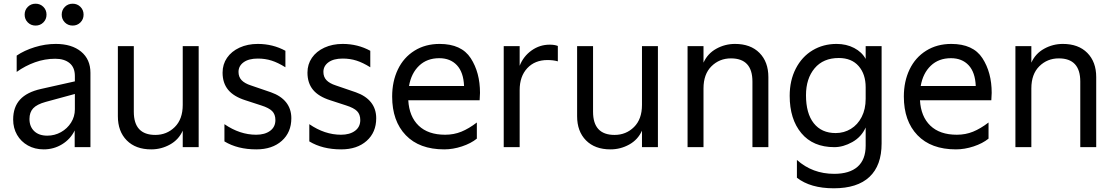

<svg xmlns="http://www.w3.org/2000/svg" viewBox="-20 -794 6010 1036"><path d="M51 -149Q51 -216 88 -256.5Q125 -297 201 -314L384 -355V-384Q384 -430 355.5 -453.5Q327 -477 278 -477Q222 -477 169 -458Q116 -439 70 -406V-494Q111 -522 167.5 -539.5Q224 -557 281 -557Q367 -557 417.5 -515.5Q468 -474 468 -401V0H383V-90Q360 -43 315 -15.5Q270 12 216 12Q168 12 130.5 -9Q93 -30 72 -66.5Q51 -103 51 -149ZM235 -62Q275 -62 309 -81Q343 -100 363.5 -132.5Q384 -165 384 -204V-287L226 -244Q179 -231 159 -209.5Q139 -188 139 -152Q139 -111 164.5 -86.5Q190 -62 235 -62ZM113 -715Q113 -740 130 -757Q147 -774 172 -774Q197 -774 214 -757Q231 -740 231 -715Q231 -690 214 -673Q197 -656 172 -656Q147 -656 130 -673Q113 -690 113 -715ZM372 -774Q397 -774 414 -757Q431 -740 431 -715Q431 -690 414 -673Q397 -656 372 -656Q347 -656 330 -673Q313 -690 313 -715Q313 -740 330 -757Q347 -774 372 -774Z M1052 0H966V-89Q944 -40 897 -14Q850 12 796 12Q712 12 664 -36.5Q616 -85 616 -167V-545H702V-191Q702 -66 818 -66Q880 -66 923 -108.5Q966 -151 966 -228V-545H1052Z M1191 -31V-124Q1274 -67 1362 -67Q1409 -67 1437.5 -88Q1466 -109 1466 -146Q1466 -177 1448.5 -194.5Q1431 -212 1390 -225L1304 -253Q1241 -273 1211 -309.5Q1181 -346 1181 -402Q1181 -447 1205 -482Q1229 -517 1272.5 -537Q1316 -557 1371 -557Q1452 -557 1520 -520V-431Q1480 -456 1445.5 -467Q1411 -478 1371 -478Q1322 -478 1294.5 -458Q1267 -438 1267 -406Q1267 -379 1283.5 -361.5Q1300 -344 1334 -333L1442 -296Q1496 -277 1524 -241.5Q1552 -206 1552 -156Q1552 -80 1500.5 -34Q1449 12 1363 12Q1262 12 1191 -31Z M1649 -31V-124Q1732 -67 1820 -67Q1867 -67 1895.5 -88Q1924 -109 1924 -146Q1924 -177 1906.5 -194.5Q1889 -212 1848 -225L1762 -253Q1699 -273 1669 -309.5Q1639 -346 1639 -402Q1639 -447 1663 -482Q1687 -517 1730.5 -537Q1774 -557 1829 -557Q1910 -557 1978 -520V-431Q1938 -456 1903.5 -467Q1869 -478 1829 -478Q1780 -478 1752.5 -458Q1725 -438 1725 -406Q1725 -379 1741.5 -361.5Q1758 -344 1792 -333L1900 -296Q1954 -277 1982 -241.5Q2010 -206 2010 -156Q2010 -80 1958.5 -34Q1907 12 1821 12Q1720 12 1649 -31Z M2096 -273Q2096 -355 2127 -419.5Q2158 -484 2216.5 -520.5Q2275 -557 2352 -557Q2470 -557 2520 -480Q2570 -403 2570 -293Q2570 -279 2568 -253H2183Q2188 -165 2239 -116Q2290 -67 2382 -67Q2429 -67 2469.5 -83.5Q2510 -100 2553 -133V-46Q2521 -20 2472.5 -4Q2424 12 2377 12Q2243 12 2169.5 -64.5Q2096 -141 2096 -273ZM2484 -330Q2481 -404 2445.5 -442Q2410 -480 2350 -480Q2284 -480 2241.5 -439.5Q2199 -399 2187 -330Z M2698 -545H2784V-439Q2804 -490 2848 -521.5Q2892 -553 2946 -553Q2973 -553 2990 -546V-463Q2966 -470 2934 -470Q2866 -470 2825 -426Q2784 -382 2784 -308V0H2698Z M3530 0H3444V-89Q3422 -40 3375 -14Q3328 12 3274 12Q3190 12 3142 -36.5Q3094 -85 3094 -167V-545H3180V-191Q3180 -66 3296 -66Q3358 -66 3401 -108.5Q3444 -151 3444 -228V-545H3530Z M3690 -545H3776V-456Q3798 -505 3845 -531Q3892 -557 3946 -557Q4030 -557 4078 -508.5Q4126 -460 4126 -378V0H4040V-354Q4040 -479 3924 -479Q3862 -479 3819 -436.5Q3776 -394 3776 -317V0H3690Z M4280 165V69Q4364 144 4481 144Q4564 144 4607.5 105.5Q4651 67 4651 -8V-106Q4628 -55 4579 -27.5Q4530 0 4482 0Q4367 0 4304 -75.5Q4241 -151 4241 -277Q4241 -360 4274 -424Q4307 -488 4364.5 -522.5Q4422 -557 4494 -557Q4547 -557 4589 -535Q4631 -513 4651 -476V-545H4737V-20Q4737 99 4671.5 160.5Q4606 222 4479 222Q4353 222 4280 165ZM4489 -76Q4534 -76 4571 -98.5Q4608 -121 4629.5 -163Q4651 -205 4651 -261V-323Q4651 -394 4613 -437.5Q4575 -481 4506 -481Q4422 -481 4375.5 -425.5Q4329 -370 4329 -280Q4329 -182 4371 -129Q4413 -76 4489 -76Z M4857 -273Q4857 -355 4888 -419.5Q4919 -484 4977.5 -520.5Q5036 -557 5113 -557Q5231 -557 5281 -480Q5331 -403 5331 -293Q5331 -279 5329 -253H4944Q4949 -165 5000 -116Q5051 -67 5143 -67Q5190 -67 5230.5 -83.5Q5271 -100 5314 -133V-46Q5282 -20 5233.5 -4Q5185 12 5138 12Q5004 12 4930.5 -64.5Q4857 -141 4857 -273ZM5245 -330Q5242 -404 5206.5 -442Q5171 -480 5111 -480Q5045 -480 5002.5 -439.5Q4960 -399 4948 -330Z M5459 -545H5545V-456Q5567 -505 5614 -531Q5661 -557 5715 -557Q5799 -557 5847 -508.5Q5895 -460 5895 -378V0H5809V-354Q5809 -479 5693 -479Q5631 -479 5588 -436.5Q5545 -394 5545 -317V0H5459Z"/></svg>

Font: Application
Style: Regular
Weight: 400
Designer: Wei Huang
Foundry: Wei Huang
Version: Version 0.012